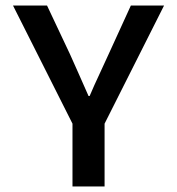

<svg xmlns="http://www.w3.org/2000/svg" viewBox="-20 -674 640 694"><path d="M242 0V-227L27 -654H150L233 -478Q250 -441 266 -404Q282 -367 300 -327H304Q321 -367 338.5 -404Q356 -441 373 -479L453 -654H573L358 -227V0Z"/></svg>

Font: Source Code Pro ExtraLight SemiBold
Style: Regular
Weight: 600
Monospace: yes
Version: Version 1.018;hotconv 1.0.116;makeotfexe 2.5.65601